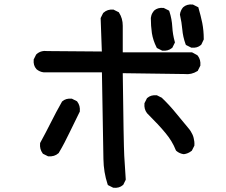

<svg xmlns="http://www.w3.org/2000/svg" viewBox="-20 -802 1040 882"><path d="M498.5 59.6 479 49.8 475.6 47.9 474.1 43.9Q456.1 -10.3 455.1 -71.8Q454.1 -130.9 448.2 -469.7H181.6H181.2H180.7Q171.4 -470.7 163.1 -474.4Q154.8 -478 147.9 -483.9L147.5 -484.4L147 -484.9Q132.3 -501.5 134.8 -527.3V-529.3L135.7 -530.8L145.5 -550.3L146.5 -551.8L147.9 -553.2Q158.2 -562.5 170.9 -565.9Q183.6 -569.3 198.2 -567.4L447.8 -565.4L442.4 -716.3V-718.8L443.4 -721.2L453.1 -740.7L454.1 -742.2L455.6 -743.7Q474.1 -760.3 500 -757.8H502L503.4 -756.8L522.9 -747.1L525.4 -746.1L526.9 -743.7Q535.2 -731 539.6 -715.8Q543.9 -700.7 543.9 -683.6V-561.5H859.4H861.8L864.3 -560.5L885.7 -548.8L887.2 -547.4L888.7 -545.9Q902.8 -527.3 900.4 -502V-500L899.4 -498.5L889.6 -479L888.7 -476.6L886.2 -475.1Q873 -466.8 858.4 -463.4Q843.8 -460 827.6 -461.9L543.9 -465.8Q547.9 -139.6 550.8 -85.9Q553.7 -31.7 557.6 21V23.4L556.6 25.9L546.9 45.4L545.9 47.4L544.4 48.3Q527.8 63 502 60.5H500ZM198.7 -85 179.2 -94.7 177.2 -95.7 175.8 -97.7Q161.6 -117.2 164.1 -142.6V-144.5L165 -146.5Q190.4 -192.9 213.9 -239.7Q237.3 -286.6 264.2 -334L264.6 -335.4L266.1 -336.4Q282.7 -351.1 308.6 -348.6H310.5L312 -347.7L331.5 -337.9L333.5 -336.9L335 -335Q349.1 -316.4 346.7 -291V-289.1L345.7 -287.6Q322.3 -240.7 299.8 -193.8Q288.6 -170.4 276.4 -147Q264.2 -123.5 250.5 -100.6L250 -99.1L248.5 -98.1Q230 -81.5 202.1 -84H200.7ZM823.2 -93.8Q814 -95.2 805.7 -98.9Q797.4 -102.5 790 -108.9L788.6 -110.4L787.6 -112.3Q771 -154.3 740.2 -190.9Q724.6 -210 703.6 -232.4Q682.6 -254.9 656.2 -281.2L655.8 -281.7L655.3 -282.2Q641.1 -300.8 643.6 -326.2V-328.1L644.5 -329.6L654.3 -349.1L655.3 -351.1L656.7 -352.1Q673.3 -366.7 699.2 -364.3H701.2L702.6 -363.3L722.2 -353.5L723.6 -353L724.6 -351.6Q759.3 -318.4 789.6 -280.8Q819.8 -243.7 846.2 -212.4Q852.1 -205.6 856.4 -198.5Q860.8 -191.4 864.3 -183.8Q867.7 -176.3 869.6 -168.2Q871.6 -160.2 872.6 -151.9Q873.5 -143.6 873 -135.3V-133.3L872.1 -131.3L862.3 -111.8L861.3 -109.9L859.4 -108.4Q843.8 -96.2 825.2 -93.8H824.2ZM723.1 -570.3 703.6 -580.1 700.7 -581.5 699.2 -584.5Q683.1 -616.2 677.7 -649.9Q675.3 -666.5 674.1 -683.6Q672.9 -700.7 672.9 -718.8V-719.2V-719.7Q673.8 -726.1 675.5 -731.7Q677.2 -737.3 680.2 -742.4Q683.1 -747.6 687 -752.4L687.5 -752.9L688 -753.4Q704.6 -768.1 730.5 -765.6H732.4L733.9 -764.6L753.4 -754.9L756.8 -752.9L758.3 -749Q769.5 -714.8 771.5 -678.2Q773.4 -644 782.7 -610.8L783.7 -607.4L782.2 -604L772.5 -584.5L771.5 -582.5L769.5 -581.1Q752 -566.9 726.6 -569.3H724.6ZM856.9 -584 837.4 -593.8 834 -595.7 832.5 -599.1Q820.3 -632.8 817.4 -667Q814.5 -699.7 807.1 -731.9L806.6 -733.9V-735.4Q807.6 -744.6 811.3 -752.9Q814.9 -761.2 820.8 -768.1L821.3 -768.6L821.8 -769Q838.4 -783.7 864.3 -781.2H866.2L867.7 -780.3L887.2 -770.5L891.1 -768.6L892.1 -764.6Q901.9 -731 909.2 -696.3Q916 -661.1 916 -623V-620.6L915 -618.7L905.3 -598.1L904.3 -596.7L902.8 -595.2Q886.2 -580.6 860.4 -583H858.4Z"/></svg>

Font: NaikaiFont
Style: Bold
Weight: 700
Version: Version 1.89